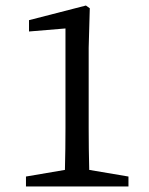

<svg xmlns="http://www.w3.org/2000/svg" viewBox="-20 -675 540 695"><path d="M74 0V-36L215 -60Q216 -98 216.5 -136Q217 -174 217 -211V-572L85 -561V-602L291 -655L305 -645L301 -502V-211Q301 -174 301.5 -136Q302 -98 303 -60L445 -36V0Z"/></svg>

Font: Source Serif 4
Style: Regular
Weight: 400
Designer: Frank Grießhammer
Foundry: Adobe
Version: Version 4.005;hotconv 1.1.0;makeotfexe 2.6.0